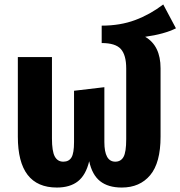

<svg xmlns="http://www.w3.org/2000/svg" viewBox="-20 -824 809 861"><path d="M700 -518V-211Q700 -94 653.5 -38.5Q607 17 526 17Q465 17 429 -11.5Q393 -40 380 -101Q365 -39 329.5 -11Q294 17 235 17Q60 17 60 -211V-568H213V-203Q213 -146 225.5 -122.5Q238 -99 264 -99Q289 -99 300.5 -118Q312 -137 312 -187V-417L448 -433V-187Q448 -99 497 -99Q522 -99 534 -120.5Q546 -142 546 -200V-517Q546 -577 522 -604Q498 -631 436 -631V-709Q519 -709 586 -734Q653 -759 712 -804L769 -697Q717 -671 631 -659Q700 -619 700 -518Z"/></svg>

Font: FiraGOUPP
Style: Bold
Weight: 700
Designer: bBox Type
Foundry: bBox Type GmbH
Version: Version 1.001